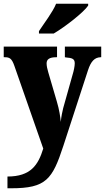

<svg xmlns="http://www.w3.org/2000/svg" viewBox="-23 -786 563 1030"><path d="M186 -619V-606H265C328 -643 427 -721 450 -756V-766H278C260 -721 212 -659 186 -619ZM17 161V224H37C225 224 258 176 317 -4L449 -409C465 -458 485 -478 517 -479H520V-536H325V-479L330 -478C364 -475 378 -471 378 -446C378 -431 372 -403 368 -391L316 -206C311 -186 306 -162 303 -132C301 -157 295 -198 282 -241L236 -398C231 -415 227 -432 227 -446C227 -467 241 -479 279 -479H283V-536H-3V-479H2C28 -479 40 -473 54 -433L209 11C182 99 142 161 17 161Z"/></svg>

Font: Noto Serif Myanmar Condensed Black
Style: Regular
Weight: 900
Width: 3
Designer: Ben Mitchell and the Monotype Design Team
Foundry: Monotype Imaging Inc.
Version: Version 2.106